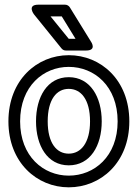

<svg xmlns="http://www.w3.org/2000/svg" viewBox="-20 -764 589 821"><path d="M66 -245C66 -396 166 -478 274 -478C383 -478 483 -396 483 -245C483 -95 383 -13 274 -13C166 -13 66 -95 66 -245ZM16 -245C16 -69 138 37 274 37C411 37 533 -69 533 -245C533 -422 411 -528 274 -528C138 -528 16 -422 16 -245ZM134 -245C134 -142 182 -57 274 -57C366 -57 415 -141 415 -245C415 -349 366 -434 274 -434C182 -434 134 -349 134 -245ZM184 -245C184 -339 222 -384 274 -384C326 -384 365 -339 365 -245C365 -153 326 -107 274 -107C222 -107 184 -152 184 -245ZM274 -598 196 -694H244L303 -598ZM243 -557C248 -551 254 -548 262 -548H348C396 -548 369 -586 369 -586L279 -732C275 -739 267 -744 258 -744H144C94 -744 125 -703 125 -703Z"/></svg>

Font: Falling Sky
Style: Ou
Weight: 400
Designer: Paul D. Hunt
Foundry: Adobe Systems Incorporated
Version: Version 1.02